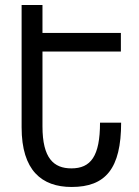

<svg xmlns="http://www.w3.org/2000/svg" viewBox="-20 -734 555 764"><path d="M66 -714V-227C66 -56 146 10 265 10C400 10 462 -63 462 -246H378C378 -112 341 -64 264 -64C194 -64 149 -104 149 -231V-529H461V-603H149V-714Z"/></svg>

Font: Noto Sans Armenian ExtraCondensed
Style: Regular
Weight: 400
Width: 2
Designer: Monotype Design Team
Foundry: Monotype Imaging Inc.
Version: Version 2.008